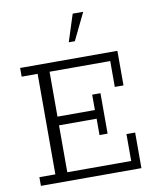

<svg xmlns="http://www.w3.org/2000/svg" viewBox="-88 -867 761 935"><g transform="rotate(-10 292.5 -399.5)"><path d="M38 0V-43H117V-540H38V-583H519V-412H476V-540H176V-318H361V-394H402V-194H362V-275H176V-43H492V-176H535V0ZM293 -665 336 -799H388L323 -665Z"/></g></svg>

Font: Rokkitt SemiBold Light
Style: Regular
Weight: 300
Version: Version 3.103